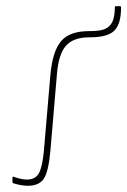

<svg xmlns="http://www.w3.org/2000/svg" viewBox="-20 -586 409 617"><path d="M69 11Q59 11 47.5 9Q36 7 23 3Q20 2 20 -2V-15Q20 -17 21.5 -18Q23 -19 24 -18Q48 -9 67 -9Q93 -9 104.5 -28.5Q116 -48 121 -101L142 -346Q149 -422 176.5 -454Q204 -486 266 -486Q294 -486 309 -490Q324 -494 333 -504Q341 -512 345 -527Q349 -542 349 -563Q349 -566 352 -566H366Q369 -566 369 -562Q369 -536 364 -518Q359 -500 348 -488Q337 -477 317.5 -471.5Q298 -466 266 -466Q216 -466 192 -439Q168 -412 163 -348L142 -102Q136 -35 121 -12Q106 11 69 11Z"/></svg>

Font: Sofia Sans Semi Condensed Thin
Style: Regular
Weight: 250
Version: Version 4.100